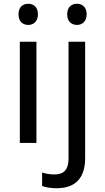

<svg xmlns="http://www.w3.org/2000/svg" viewBox="-20 -757 556 1017"><path d="M130 -737C101 -737 78 -720 78 -681C78 -643 101 -625 130 -625C157 -625 181 -643 181 -681C181 -720 157 -737 130 -737ZM336 -681C336 -643 359 -625 388 -625C415 -625 439 -643 439 -681C439 -720 415 -737 388 -737C359 -737 336 -720 336 -681ZM173 -536H85V0H173ZM280 240C385 240 431 180 431 80V-536H343V83C343 148 312 167 269 167C243 167 223 163 203 157V228C221 235 246 240 280 240Z"/></svg>

Font: Noto Sans Buginese
Style: Regular
Weight: 400
Designer: Monotype Design Team
Foundry: Monotype Imaging Inc.
Version: Version 2.002